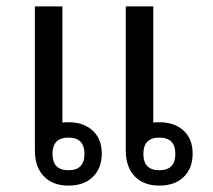

<svg xmlns="http://www.w3.org/2000/svg" viewBox="-20 -573 667 600"><path d="M194 7Q145 7 117 -22Q89 -51 89 -103V-553H175V-190Q184 -191 194 -191Q241 -191 269.5 -165Q298 -139 298 -93Q298 -47 270 -20Q242 7 194 7ZM478 7Q429 7 401 -22Q373 -51 373 -103V-553H459V-190Q468 -191 478 -191Q525 -191 553.5 -165Q582 -139 582 -93Q582 -47 554 -20Q526 7 478 7ZM194 -41Q244 -41 244 -92Q244 -143 194 -143Q144 -143 144 -92Q144 -41 194 -41ZM478 -41Q528 -41 528 -92Q528 -143 478 -143Q428 -143 428 -92Q428 -41 478 -41Z"/></svg>

Font: Noto Sans Thai Looped
Style: Regular
Weight: 400
Designer: Sasikarn Vongin, Ben Mitchell
Foundry: The Fontpad Ltd
Version: Version 1.001; ttfautohint (v1.8.4.7-5d5b)